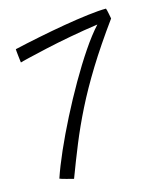

<svg xmlns="http://www.w3.org/2000/svg" viewBox="-104 -760 715 841"><g transform="rotate(-15 253.0 -340.0)"><path d="M127.5 2.5Q122.5 1.5 113.5 -1Q104.5 -3.5 94.5 -6Q84.5 -8.5 76.5 -11Q68.5 -13.5 65.5 -15Q82.5 -65.5 111.2 -130.8Q140 -196 176 -266.8Q212 -337.5 251 -405.2Q290 -473 328.5 -530Q367 -587 401 -624Q337 -615 274 -603.2Q211 -591.5 158.8 -579.8Q106.5 -568 73 -560Q39.5 -552 34.5 -550Q34 -553.5 33 -562.2Q32 -571 30.8 -581.2Q29.5 -591.5 28.8 -600Q28 -608.5 28 -612Q80 -624 140.8 -636.2Q201.5 -648.5 261.5 -658.8Q321.5 -669 372.5 -675.2Q423.5 -681.5 455.5 -681.5Q457 -678 458.5 -671.5Q460 -665 461.5 -657.5Q463 -650 464.2 -643.5Q465.5 -637 466 -634Q392.5 -532.5 340.2 -447.8Q288 -363 250.5 -288Q213 -213 184 -142Q155 -71 127.5 2.5Z"/></g></svg>

Font: Grandstander Thin ExtraLight
Style: Regular
Weight: 250
Version: Version 1.200